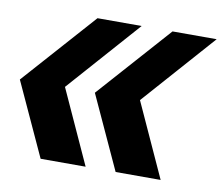

<svg xmlns="http://www.w3.org/2000/svg" viewBox="-63 -592 777 668"><g transform="rotate(10 325.5 -258.0)"><path d="M120 0 1 -259 230 -516H386L160 -261L279 0ZM385 0 266 -259 495 -516H651L425 -261L544 0Z"/></g></svg>

Font: Red Hat Mono
Style: Bold Italic
Weight: 700
Italic angle: -12°
Monospace: yes
Designer: Pentagram, MCKL
Foundry: Pentagram, MCKL
Version: Version 1.023; ttfautohint (v1.8.3)